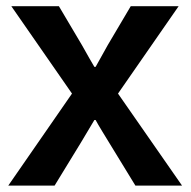

<svg xmlns="http://www.w3.org/2000/svg" viewBox="-20 -583 599 603"><path d="M5.9 0 206.1 -289.1 15.6 -563.5H165L237.3 -441.4Q264.6 -392.6 276.4 -373H280.3Q295.9 -401.4 318.4 -441.4L390.6 -563.5H541L350.6 -289.1L551.8 0H405.3L322.3 -135.7Q314.5 -148.4 300.8 -170.9Q287.1 -193.4 280.3 -206.1H276.4Q272.5 -199.2 234.4 -135.7L151.4 0Z"/></svg>

Font: Gothic A1
Style: Bold
Weight: 700
Version: Version 2.50